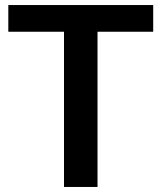

<svg xmlns="http://www.w3.org/2000/svg" viewBox="-20 -742 641 762"><path d="M588 -616V-722H13V-616H234V0H367V-616Z"/></svg>

Font: Perun SemiBold
Style: Regular
Weight: 600
Foundry: Copyright (c) Stefan Peev, Context Ltd, 2016
Version: Version 1.089